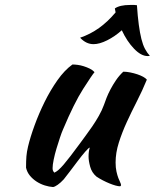

<svg xmlns="http://www.w3.org/2000/svg" viewBox="-20 -734 624 774"><path d="M369 -22Q350 -38 343.5 -62Q337 -86 337 -103Q337 -124 342 -139Q338 -139 324 -123Q310 -107 293.5 -85Q277 -63 261 -42Q245 -21 237 -11Q224 3 212.5 11Q201 19 194 20Q178 19 160.5 13.5Q143 8 127.5 -2Q112 -12 100.5 -26Q89 -40 85 -58Q85 -86 86.5 -104Q88 -122 93 -143Q102 -181 119.5 -229Q137 -277 160 -323.5Q183 -370 211.5 -410.5Q240 -451 272 -474Q281 -474 293 -472.5Q305 -471 317.5 -467Q330 -463 341.5 -457.5Q353 -452 361 -443Q352 -433 315.5 -376Q279 -319 234 -212Q229 -201 222 -180Q215 -159 208 -136Q201 -113 196.5 -91Q192 -69 192 -56Q192 -48 194.5 -44Q197 -40 199 -38Q214 -44 237 -71Q260 -98 301 -154Q311 -168 324.5 -186Q338 -204 352 -224.5Q366 -245 378.5 -267Q391 -289 399 -311Q403 -323 409.5 -339.5Q416 -356 425.5 -374Q435 -392 447.5 -410.5Q460 -429 477 -445Q490 -445 505 -442Q520 -439 533.5 -434.5Q547 -430 557 -424.5Q567 -419 572 -413Q554 -369 532 -326Q510 -283 491 -241.5Q472 -200 459 -159Q446 -118 446 -79Q446 -58 449.5 -42.5Q453 -27 457 -16.5Q461 -6 464.5 1Q468 8 468 13Q468 14 466 16Q465 17 464 17Q457 17 446 14Q435 11 421.5 5.5Q408 0 394.5 -7Q381 -14 369 -22ZM532 -713Q535 -668 539.5 -634.5Q544 -601 550 -577Q556 -553 564.5 -537Q573 -521 584 -509Q582 -508 575 -508Q549 -508 520.5 -537.5Q492 -567 471 -612Q443 -587 412 -571.5Q381 -556 357 -556Q327 -556 303 -582Q344 -596 379 -621Q414 -646 446 -684L443 -700Q463 -714 504 -714Q516 -714 521.5 -714Q527 -714 532 -713Z"/></svg>

Font: Kaushan Script
Style: Regular
Weight: 400
Designer: Pablo Impallari
Foundry: Pablo Impallari
Version: Version 1.002